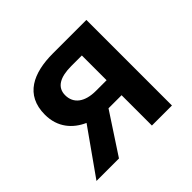

<svg xmlns="http://www.w3.org/2000/svg" viewBox="-124 -635 779 779"><g transform="rotate(-45 265.0 -245.5)"><path d="M341 0H456V-491H264C152 -491 65 -452 65 -338C65 -265 107 -219 161 -195L23 0H152L266 -174C267 -174 268 -174 269 -174H341ZM280 -260C216 -260 179 -288 179 -336C179 -381 216 -402 280 -402H341V-260Z"/></g></svg>

Font: Source Sans Pro Semibold
Style: Regular
Weight: 600
Designer: Paul D. Hunt
Foundry: Adobe Systems Incorporated
Version: Version 3.006;hotconv 1.0.111;makeotfexe 2.5.65597